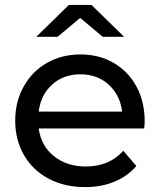

<svg xmlns="http://www.w3.org/2000/svg" viewBox="-20 -757 652 783"><path d="M568 -233H138Q147 -163 199.5 -120.5Q252 -78 330 -78Q425 -78 483 -142L536 -80Q500 -38 446.5 -16Q393 6 327 6Q243 6 178 -28.5Q113 -63 77.5 -125Q42 -187 42 -265Q42 -342 76.5 -404Q111 -466 171.5 -500.5Q232 -535 308 -535Q384 -535 443.5 -500.5Q503 -466 536.5 -404Q570 -342 570 -262Q570 -251 568 -233ZM138 -302H478Q470 -369 423.5 -411.5Q377 -454 308 -454Q239 -454 192.5 -412Q146 -370 138 -302ZM399 -607 307 -684 215 -607H128L261 -737H353L486 -607Z"/></svg>

Font: Idrija
Style: Regular
Weight: 500
Designer: Julieta Ulanovsky
Foundry: Julieta Ulanovsky
Version: Version 7.200